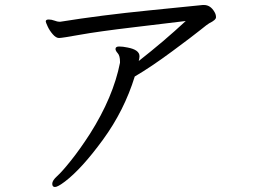

<svg xmlns="http://www.w3.org/2000/svg" viewBox="-20 -702 1040 768"><path d="M163 -616Q163 -624 174.5 -624Q186 -624 198 -619.5Q210 -615 217 -615H221Q382 -641 577.5 -660.5Q773 -680 791 -682H796Q822 -682 838 -654Q844 -644 844 -633Q844 -622 817 -609Q811 -606 782 -582.5Q753 -559 668.5 -496.5Q584 -434 519 -396Q477 -260 392 -143.5Q307 -27 240 24Q211 46 200 46Q189 46 189 33Q189 20 208.5 2.5Q228 -15 264 -60Q300 -105 340 -167Q433 -314 460 -451V-455Q460 -479 451 -489Q442 -499 442 -506Q442 -516 456.5 -516Q471 -516 490 -512Q538 -503 538 -477Q538 -470 535 -458Q637 -538 723 -618Q658 -610 515 -593Q372 -576 300 -563Q228 -550 216 -550Q204 -550 191 -565Q178 -580 170.5 -596.5Q163 -613 163 -616Z"/></svg>

Font: LXGW WenKai
Style: Regular
Weight: 400
Designer: LXGW / Fontworks Inc.
Foundry: LXGW / Fontworks Inc.
Version: Version 1.520; June 14, 2025